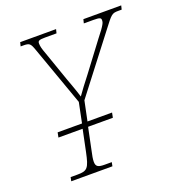

<svg xmlns="http://www.w3.org/2000/svg" viewBox="-130 -820 854 925"><g transform="rotate(-20 297.0 -357.0)"><path d="M78 0H289L293 -20H258C225 -20 212 -25 212 -51C212 -64 215 -82 221 -108L244 -219H371L376 -244H250L271 -345L488 -627C536 -690 539 -694 572 -694H589L594 -714H400L395 -694H444C479 -694 483 -690 483 -678C483 -668 481 -657 436 -601L327 -456C300 -421 278 -393 261 -368C253 -396 237 -439 225 -472L173 -621C162 -650 159 -664 159 -677C159 -690 165 -694 197 -694H255L260 -714H76L71 -694H83C117 -694 121 -690 135 -650L243 -347L222 -244H97L92 -219H216L193 -108C177 -31 168 -20 118 -20H82Z"/></g></svg>

Font: Noto Serif SemiCondensed Thin
Style: Italic
Weight: 100
Width: 4
Italic angle: -12°
Designer: Monotype Design Team
Foundry: Monotype Imaging Inc.
Version: Version 2.013